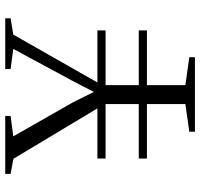

<svg xmlns="http://www.w3.org/2000/svg" viewBox="-36 -748 783 752"><g transform="rotate(-90 356.0 -371.5)"><path d="M308 -382 110.5 -711 51.5 -722V-743H278.5V-722L198.5 -711.5L331 -479L372.5 -396L416.5 -481L541 -711.5L462 -722V-743H661V-722L597 -711.5L409.5 -382H613.5V-350H399V-220H613.5V-188H399V-37.5L508.5 -22V0H216.5V-22L325 -37.5V-188H111.5V-220H325V-350H111.5V-382Z"/></g></svg>

Font: Merriweather 120pt Light
Style: Regular
Weight: 300
Version: Version 2.100